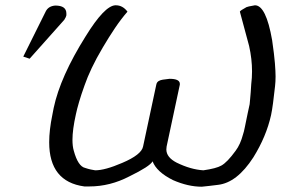

<svg xmlns="http://www.w3.org/2000/svg" viewBox="-20 -705 1084 726"><path d="M299 0Q166 -18 166 -167Q166 -213 178 -271L183 -297Q208 -415 304 -568Q375 -683 416 -685Q417 -685 418 -685Q444 -685 462 -661Q437 -632 414.5 -598.5Q392 -565 369 -526Q344 -484 327 -448Q310 -412 300 -383Q287 -347 279 -319.5Q271 -292 267 -273Q254 -215 254 -176Q254 -152 259 -135Q275 -76 302 -70Q314 -66 323.5 -64Q333 -62 340 -61Q377 -61 442 -89Q515 -120 521 -151L571 -385Q573 -396 583 -400Q589 -404 621 -407Q660 -407 660 -388Q660 -386 660 -385L610 -151Q609 -146 609 -140Q609 -110 648 -90Q701 -64 749 -61Q798 -68 817 -79Q839 -91 871 -135Q880 -147 887 -162.5Q894 -178 899 -197Q902 -205 906 -225Q910 -244 916 -274L924 -311Q924 -314 926 -333Q928 -352 930 -387Q933 -411 933 -435Q933 -482 922 -531Q921 -535 887 -661Q888 -665 912 -678Q915 -680 944 -685Q986 -685 1009 -553Q1017 -498 1019.5 -466Q1022 -434 1022 -416Q1022 -396 1020 -379Q1016 -343 1012.5 -316Q1009 -289 1005 -270Q987 -189 938 -110Q876 -14 804 -6Q786 -4 771 -2Q756 0 743 1Q691 1 634 -24Q572 -55 557 -95Q547 -76 469 -38Q396 0 318 0ZM153 -662Q163 -682 189 -684Q231 -684 231 -654Q231 -651 231 -647Q230 -641 223 -630L92 -483L68 -491Z"/></svg>

Font: New Athena Unicode
Style: Italic
Weight: 400
Designer: J. Rusten 1997; rev. by R. Hancock 2001, 2002, rev. by D. Mastronarde 2002-2019
Foundry: Society for Classical Studies (formerly American Philological Association)
Version: Version 5.008